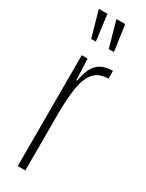

<svg xmlns="http://www.w3.org/2000/svg" viewBox="-190 -734 581 765"><g transform="rotate(30 100.5 -352.0)"><path d="M50 0V-510H77L81 -413H85Q92 -457 107 -479.5Q122 -502 143 -510Q164 -518 189 -518V-482Q146 -482 123.5 -456Q101 -430 93 -380Q85 -330 85 -259V0ZM154 -585H131L99 -699V-704H138L154 -590ZM71 -585H50L18 -699V-704H56L71 -590Z"/></g></svg>

Font: Saira UltraCondensed Thin
Style: Regular
Weight: 250
Width: 1
Designer: Hector Gatti with collaboration of the Omnibus-Type team
Foundry: Omnibus-Type
Version: Version 1.101